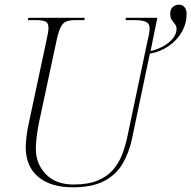

<svg xmlns="http://www.w3.org/2000/svg" viewBox="-20 -790 817 820"><path d="M291 10Q197 10 143.5 -34.5Q90 -79 90 -161Q90 -177 93 -205Q96 -233 103 -264L179 -620Q187 -654 187 -671Q187 -692 174.5 -698Q162 -704 136 -704H99L101 -714H342L340 -704H302Q278 -704 263.5 -698.5Q249 -693 239.5 -674.5Q230 -656 222 -619L146 -264Q139 -229 136 -200.5Q133 -172 133 -154Q133 -91 175.5 -46.5Q218 -2 294 -2Q356 -2 397 -19Q438 -36 462.5 -64.5Q487 -93 500.5 -127.5Q514 -162 522 -197L611 -620Q615 -635 617 -647.5Q619 -660 619 -669Q619 -689 604 -696.5Q589 -704 554 -704H516L518 -714H652L623 -572Q651 -578 676.5 -592Q702 -606 718 -625.5Q734 -645 734 -667Q734 -678 727.5 -686.5Q721 -695 714 -704.5Q707 -714 707 -731Q707 -751 718.5 -760.5Q730 -770 744 -770Q759 -770 768 -759.5Q777 -749 777 -731Q777 -690 757 -654.5Q737 -619 701.5 -594Q666 -569 620 -561L543 -194Q530 -135 502.5 -89Q475 -43 424 -16.5Q373 10 291 10Z"/></svg>

Font: Noto Serif Display ExtraLight
Style: Italic
Weight: 200
Italic angle: -12°
Designer: Monotype Design Team
Foundry: Monotype Imaging Inc.
Version: Version 2.009